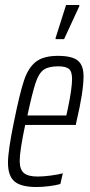

<svg xmlns="http://www.w3.org/2000/svg" viewBox="-20 -742 360 770"><path d="M12 -90Q12 -137 36 -254Q59 -367 76 -418.5Q93 -470 123.5 -494Q154 -518 212 -518Q268 -518 291.5 -499.5Q315 -481 315 -436Q315 -375 287 -256L284 -241H81Q59 -137 59 -97Q59 -62 76 -48Q93 -34 131 -34Q154 -34 184 -38Q214 -42 232 -47L222 -4Q205 1 177.5 4.5Q150 8 126 8Q65 8 38.5 -14Q12 -36 12 -90ZM246 -279 252 -306Q269 -387 269 -425Q269 -456 256 -466Q243 -476 214 -476Q175 -476 155.5 -462.5Q136 -449 123 -410.5Q110 -372 90 -279ZM203 -585V-590L245 -722H298V-717L237 -585Z"/></svg>

Font: Saira Ultra Condensed Light
Style: Italic
Weight: 300
Width: 1
Italic angle: -12°
Designer: Hector Gatti with collaboration of the Omnibus-Type team
Foundry: Omnibus-Type
Version: Version 1.001; ttfautohint (v1.8)